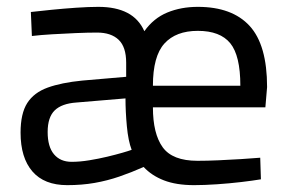

<svg xmlns="http://www.w3.org/2000/svg" viewBox="-20 -530 843 560"><path d="M176 10Q109 10 74.5 -30Q40 -70 40 -143Q40 -199 59.5 -229.5Q79 -260 119 -274.5Q159 -289 220 -295L348 -306V-347Q348 -393 326 -414Q304 -435 263 -435Q236 -435 201 -433.5Q166 -432 132 -430Q98 -428 73 -425L70 -495Q96 -498 131 -501.5Q166 -505 202.5 -507.5Q239 -510 267 -510Q318 -510 351.5 -492.5Q385 -475 401 -439Q428 -477 468 -493.5Q508 -510 557 -510Q657 -510 708 -454.5Q759 -399 759 -276L754 -217H426Q426 -140 454.5 -100.5Q483 -61 556 -61Q584 -61 617.5 -62.5Q651 -64 683.5 -66Q716 -68 739 -70L741 -7Q717 -3 683 1Q649 5 612.5 7.5Q576 10 546 10Q494 10 458 -4Q422 -18 399 -43Q363 -27 328 -15Q293 -3 256 3.5Q219 10 176 10ZM189 -58Q213 -58 240.5 -62.5Q268 -67 293 -73Q318 -79 337 -84.5Q356 -90 364 -93Q354 -119 350 -162Q346 -205 346 -243L203 -231Q160 -228 139.5 -208Q119 -188 119 -145Q119 -102 137.5 -80Q156 -58 189 -58ZM426 -280H681Q681 -368 651.5 -404Q622 -440 557 -440Q493 -440 459.5 -403Q426 -366 426 -280Z"/></svg>

Font: Cairo Play
Style: Regular
Weight: 400
Designer: Mohamed Gaber, Accademia di Belle Arti di Urbino
Foundry: Kief Type Foundry, Accademia di Belle Arti di Urbino
Version: Version 3.119